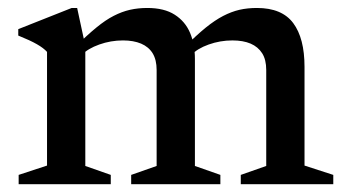

<svg xmlns="http://www.w3.org/2000/svg" viewBox="-20 -474 888 494"><path d="M199.5 -356V-47L265 -24V0H28V-24L101 -48V-340.5Q92 -350.5 75 -360.2Q58 -370 27 -382.5V-399L164.5 -453.5H178.5ZM481.5 -322.5V-47L547 -24V0H317.5V-24L383 -47V-294Q383 -320 372.8 -336.8Q362.5 -353.5 343 -361.8Q323.5 -370 296.5 -370Q265 -370 235.5 -359.5Q206 -349 191 -333L174 -354Q204 -383.5 227.8 -403Q251.5 -422.5 272.5 -433.2Q293.5 -444 314.5 -448.8Q335.5 -453.5 359 -453.5Q402.5 -453.5 429.5 -436.2Q456.5 -419 469 -389.5Q481.5 -360 481.5 -322.5ZM763.5 -302V-48L837.5 -24V0H599.5V-24L665 -47V-294Q665 -320.5 654.5 -337Q644 -353.5 624.8 -361.8Q605.5 -370 578 -370Q546.5 -370 517 -359.5Q487.5 -349 472.5 -332.5L455.5 -353.5Q485.5 -383.5 509.2 -402.8Q533 -422 554.2 -433Q575.5 -444 596.2 -448.8Q617 -453.5 641 -453.5Q705.5 -453.5 734.5 -414.5Q763.5 -375.5 763.5 -302Z"/></svg>

Font: Newsreader 16pt Medium
Style: Regular
Weight: 500
Designer: Hugues Gentile
Foundry: Production Type
Version: Version 1.003